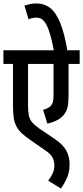

<svg xmlns="http://www.w3.org/2000/svg" viewBox="-20 -916 486 1123"><path d="M446 -542H381V-360Q381 -315 375 -289Q369 -263 353 -244Q324 -208 257 -193L232 -274Q264 -282 277 -297Q286 -307 289.5 -320Q293 -333 293 -357V-542H144V-302Q144 -265 148.5 -242Q153 -219 167 -202Q181 -185 210 -164L302 -102Q350 -69 368.5 -34Q387 1 387 44Q387 88 373 121Q359 154 337 187L262 141Q277 121 287.5 99.5Q298 78 298 51Q298 28 288 7Q278 -14 247 -35L159 -96Q130 -116 109 -135Q88 -154 77 -175Q65 -198 60.5 -225Q56 -252 56 -300V-542H0V-622H446ZM296 -615Q282 -690 267.5 -733Q253 -776 235.5 -794.5Q218 -813 195 -813Q169 -813 147 -803L123 -883Q141 -889 158.5 -892.5Q176 -896 194 -896Q238 -896 272 -870.5Q306 -845 331.5 -784Q357 -723 375 -615Z"/></svg>

Font: Noto Sans ExtraCondensed Medium
Style: Italic
Weight: 500
Width: 2
Italic angle: -12°
Designer: Monotype Design Team
Foundry: Monotype Imaging Inc.
Version: Version 2.013; ttfautohint (v1.8.4.7-5d5b)